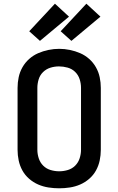

<svg xmlns="http://www.w3.org/2000/svg" viewBox="-20 -1010 640 1038"><path d="M300 8Q271 8 242 3.5Q213 -1 186.5 -12.5Q160 -24 137.5 -43.5Q115 -63 101 -88.5Q87 -114 81 -142.5Q75 -171 75 -200V-535Q75 -564 81 -592.5Q87 -621 101.5 -646.5Q116 -672 138 -691.5Q160 -711 186.5 -722.5Q213 -734 242 -740Q271 -746 300 -746Q329 -746 358 -740Q387 -734 413.5 -722.5Q440 -711 462 -691.5Q484 -672 498.5 -646.5Q513 -621 519 -592.5Q525 -564 525 -535V-200Q525 -171 519 -142.5Q513 -114 499 -88.5Q485 -63 462.5 -43.5Q440 -24 413.5 -12.5Q387 -1 358 3.5Q329 8 300 8ZM300 -84Q324 -84 347 -91Q370 -98 386.5 -114.5Q403 -131 410.5 -154Q418 -177 418 -200V-535Q418 -559 410.5 -582Q403 -605 386 -621.5Q369 -638 345.5 -644.5Q322 -651 299 -651Q275 -651 252.5 -644Q230 -637 213 -620.5Q196 -604 189 -581Q182 -558 182 -535V-200Q182 -177 189.5 -154Q197 -131 213.5 -114.5Q230 -98 253 -91Q276 -84 300 -84ZM366 -789 308 -841 447 -990 523 -920ZM196 -789 138 -841 277 -990 353 -920Z"/></svg>

Font: Iosevka Curly SmBdEx
Style: Regular
Weight: 600
Width: 7
Monospace: yes
Designer: Belleve Invis
Foundry: Belleve Invis
Version: Version 11.1.0; ttfautohint (v1.8.3)